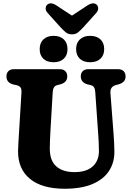

<svg xmlns="http://www.w3.org/2000/svg" viewBox="-20 -1114 786 1149"><path d="M568 -306.5 550 -564Q548.5 -583.5 542.2 -592.2Q536 -601 523 -604.5L504 -609Q463.5 -620.5 463.5 -657Q463.5 -676.5 475.2 -688.2Q487 -700 508.5 -700H686.5Q708 -700 719.8 -688.2Q731.5 -676.5 731.5 -657Q731.5 -637.5 720.8 -626.5Q710 -615.5 691 -609.5L672 -604.5Q637.5 -594.5 641 -556L660 -307.5Q664 -256 664.5 -206Q665 -142 633 -92Q601 -42 534.8 -13.2Q468.5 15.5 367.5 15.5Q231.5 15.5 159.5 -43.5Q87.5 -102.5 88 -209.5Q88.5 -230 90.5 -266Q92.5 -302 94.5 -331L108.5 -562Q109.5 -580.5 103 -590.2Q96.5 -600 78.5 -604.5L59.5 -608.5Q18.5 -619 18.5 -657Q18.5 -676.5 30.2 -688.2Q42 -700 63.5 -700H337.5Q359 -700 370.8 -688.2Q382.5 -676.5 382.5 -657Q382.5 -621 342 -609.5L322 -604.5Q297.5 -598 295.5 -563L281.5 -324.5Q280 -295 279 -270.8Q278 -246.5 278 -228.5Q277 -154.5 316 -119.2Q355 -84 425.5 -84Q497.5 -84 535.2 -118.5Q573 -153 572 -213.5Q571.5 -245.5 570.5 -266Q569.5 -286.5 568 -306.5ZM301 -741.5Q262 -741.5 239.8 -762.2Q217.5 -783 217.5 -820Q217.5 -857 239.8 -878.2Q262 -899.5 301 -899.5Q339.5 -899.5 361.8 -878.2Q384 -857 384 -820Q384 -784 361.8 -762.8Q339.5 -741.5 301 -741.5ZM519 -741.5Q480.5 -741.5 458 -762.2Q435.5 -783 435.5 -820Q435.5 -857 458 -878.2Q480.5 -899.5 519 -899.5Q559 -899.5 581.2 -878.2Q603.5 -857 603.5 -820Q603.5 -784 581.2 -762.8Q559 -741.5 519 -741.5ZM479 -951Q461.5 -932 447 -920.2Q432.5 -908.5 410.5 -908.5Q388.5 -908.5 374 -920.2Q359.5 -932 342 -951L265.5 -1036Q252 -1051 253.2 -1064.8Q254.5 -1078.5 262 -1085.5Q282.5 -1104 317 -1082L410.5 -1020.5L504 -1082Q538.5 -1104 559 -1085.5Q566.5 -1078.5 567.5 -1064.8Q568.5 -1051 555.5 -1036Z"/></svg>

Font: Fraunces 72pt S100
Style: Bold
Weight: 700
Version: Version 1.000; ttfautohint (v1.8.3)